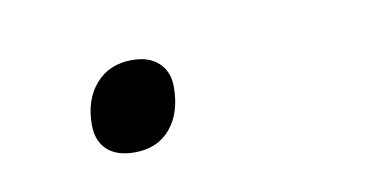

<svg xmlns="http://www.w3.org/2000/svg" viewBox="-29 -126 370 189"><g transform="rotate(-10 156.5 -31.0)"><path d="M95 14Q77 14 67.5 5Q58 -4 58 -20Q58 -45 71.5 -60.5Q85 -76 108 -76Q125 -76 134.5 -67Q144 -58 144 -43Q144 -17 131 -1.5Q118 14 95 14Z"/></g></svg>

Font: Playwrite IS Thin
Style: Regular
Weight: 250
Designer: Veronika Burian, José Scaglione
Foundry: TypeTogether
Version: Version 1.002